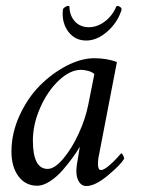

<svg xmlns="http://www.w3.org/2000/svg" viewBox="-20 -621 478 647"><path d="M297.9 -424.8Q339.4 -424.8 374 -412.1L314.5 -103.5Q313 -97.7 311.8 -89.6Q310.5 -81.5 310.1 -71.5Q309.6 -61.5 312 -54.7Q314.5 -47.9 320.3 -47.9Q325.2 -47.9 332.3 -52Q339.4 -56.2 346.4 -62Q353.5 -67.9 361.1 -75.2Q368.7 -82.5 374 -88.4Q379.4 -94.2 383.8 -99.6L388.7 -104.5Q391.1 -104.5 394.8 -97.4Q398.4 -90.3 398.4 -85.9Q386.2 -65.4 343.5 -29.8Q300.8 5.9 270.5 5.9Q255.4 5.9 246.3 -8.3Q237.3 -22.5 237.3 -44.9Q237.3 -61 244.1 -96.7Q248 -120.1 249 -127Q240.2 -110.8 225.8 -91.1Q211.4 -71.3 191.7 -48.3Q171.9 -25.4 148.7 -10.3Q125.5 4.9 105.5 4.9Q65.9 4.9 42.2 -26.9Q18.6 -58.6 18.6 -110.4Q18.6 -171.4 45.4 -230.7Q72.3 -290 113.5 -331.8Q154.8 -373.5 204.1 -399.2Q253.4 -424.8 297.9 -424.8ZM252.9 -385.7Q216.3 -385.7 178.2 -349.9Q140.1 -314 115.5 -258.1Q90.8 -202.1 90.8 -147.5Q90.8 -51.8 140.6 -51.8Q164.1 -51.8 193.1 -86.2Q222.2 -120.6 245.1 -170.7Q268.1 -220.7 277.3 -267.6L297.9 -371.1Q292 -377.9 278.1 -381.8Q264.2 -385.7 252.9 -385.7ZM389.6 -591.8Q389.6 -585.9 387.7 -582Q373.5 -542 339.8 -513.2Q306.2 -484.4 270.5 -484.4Q233.9 -484.4 211.4 -512.7Q189 -541 191.4 -583Q191.4 -584 191.9 -587.2Q192.4 -590.3 192.4 -590.8Q195.3 -595.2 202.4 -599.1Q209.5 -603 213.9 -599.6Q214.4 -568.4 232.4 -548.8Q250.5 -529.3 279.3 -529.3Q307.6 -529.3 333.3 -548.6Q358.9 -567.9 372.1 -599.6Q375 -602.5 381.6 -599.4Q388.2 -596.2 389.6 -591.8Z"/></svg>

Font: Crimson
Style: Italic
Weight: 400
Italic angle: -11°
Version: Version 0.8